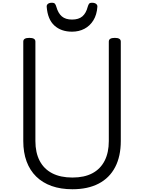

<svg xmlns="http://www.w3.org/2000/svg" viewBox="-20 -1355 1047 1394"><path d="M506 19Q421 19 355 -4.5Q289 -28 243 -73Q197 -118 173 -183Q149 -248 149 -331V-1053Q149 -1067 160 -1073.5Q171 -1080 193 -1080Q215 -1080 226 -1073.5Q237 -1067 237 -1053V-331Q237 -247 268 -187.5Q299 -128 359 -97Q419 -66 506 -66Q592 -66 650.5 -97Q709 -128 739.5 -187.5Q770 -247 770 -331V-1053Q770 -1067 781 -1073.5Q792 -1080 814 -1080Q857 -1080 857 -1053V-331Q857 -220 816 -141.5Q775 -63 696.5 -22Q618 19 506 19ZM503 -1125Q424 -1125 375 -1169.5Q326 -1214 319 -1306Q318 -1319 328 -1327Q338 -1335 357 -1335Q373 -1335 379 -1327.5Q385 -1320 389 -1306Q402 -1259 429 -1236Q456 -1213 503 -1213Q551 -1213 578 -1236Q605 -1259 617 -1306Q621 -1320 626.5 -1327.5Q632 -1335 648 -1335Q667 -1335 677.5 -1327Q688 -1319 687 -1306Q683 -1248 658 -1207.5Q633 -1167 593 -1146Q553 -1125 503 -1125Z"/></svg>

Font: Playwrite AR
Style: Regular
Weight: 400
Designer: Veronika Burian, José Scaglione
Foundry: TypeTogether
Version: Version 1.002